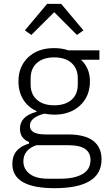

<svg xmlns="http://www.w3.org/2000/svg" viewBox="-20 -778 570 1010"><path d="M145 -594.2 110.8 -618.2 228 -757.8H301.8L418.9 -618.2L384.8 -594.2L265.1 -713.9ZM267.1 211.9Q44.9 211.9 44.9 84Q44.9 2.9 132.8 -22.9V-30.8Q85 -50.3 85 -101.1Q85 -166.5 171.9 -189.9V-193.8Q127 -214.4 102.1 -254.6Q77.1 -294.9 77.1 -350.1Q77.1 -428.2 128.4 -476.6Q179.7 -524.9 264.2 -524.9Q306.6 -524.9 339.8 -513.2H502.9V-463.9H405.8Q453.1 -419.9 453.1 -350.1Q453.1 -272 401.4 -223.4Q349.6 -174.8 265.1 -174.8Q244.1 -174.8 212.9 -180.2Q137.2 -160.2 137.2 -116.2Q137.2 -70.8 219.2 -70.8H336.9Q427.2 -70.8 470.7 -36.9Q514.2 -2.9 514.2 60.1Q514.2 211.9 267.1 211.9ZM265.1 -224.1Q323.2 -224.1 356.2 -252.9Q389.2 -281.7 389.2 -334V-365.2Q389.2 -417.5 356.2 -446.8Q323.2 -476.1 265.1 -476.1Q207 -476.1 174.1 -446.8Q141.1 -417.5 141.1 -365.2V-334Q141.1 -282.2 174.3 -253.2Q207.5 -224.1 265.1 -224.1ZM232.9 162.1H297.9Q372.6 162.1 414.3 137.5Q456.1 112.8 456.1 64Q456.1 25.9 428.5 5.9Q400.9 -14.2 336.9 -14.2H170.9Q103 9.8 103 70.8Q103 111.3 136.2 136.7Q169.4 162.1 232.9 162.1Z"/></svg>

Font: Anuphan Light
Style: Regular
Weight: 300
Designer: Mike Abbink, Paul van der Laan, Pieter van Rosmalen, Mint Tantisuwanna
Foundry: Bold Monday; Cadson Demak
Version: Version 3.002;hotconv 1.0.109;makeotfexe 2.5.65596